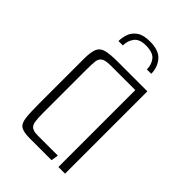

<svg xmlns="http://www.w3.org/2000/svg" viewBox="-189 -697 775 775"><g transform="rotate(45 198.0 -310.0)"><path d="M197 -620Q249 -620 271 -593.5Q293 -567 293 -531H268Q268 -559 252.5 -578Q237 -597 197 -597Q160 -597 145.5 -577Q131 -557 131 -531H106Q106 -550 113 -571Q120 -592 140 -606Q160 -620 197 -620ZM130 0Q95 0 80 -9.5Q65 -19 61.5 -46.5Q58 -74 58 -126V-381Q58 -420 66 -439Q74 -458 96.5 -464Q119 -470 164 -470H332V0H294V-439H154Q124 -439 112 -431Q100 -423 98 -405.5Q96 -388 96 -356V-110Q96 -78 99 -61Q102 -44 113 -37.5Q124 -31 146 -31H260L255 0Z"/></g></svg>

Font: Smooch Sans Thin Light
Style: Regular
Weight: 300
Version: Version 1.010